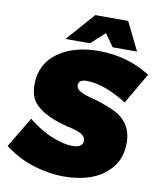

<svg xmlns="http://www.w3.org/2000/svg" viewBox="-124 -990 906 1082"><g transform="rotate(10 329.0 -449.0)"><path d="M600 -751H460.5L409.5 -823L330.5 -751H190.5L332.5 -912.5H520.5ZM313.5 14Q232.5 14 144.2 -12.5Q56 -39 -26 -100L78 -274.5Q152 -215.5 219.2 -189.8Q286.5 -164 332.5 -164Q392.5 -164 392.5 -205.5Q392.5 -227 366.5 -241.8Q340.5 -256.5 286.5 -267.5Q155 -299.5 99 -359.5Q63 -397.5 63 -467.5Q63 -585 153.8 -651Q244.5 -717 387.5 -717Q553 -717 684 -633L581 -456.5Q529.5 -490 467.8 -514.5Q406 -539 349.5 -539Q303.5 -539 303.5 -506.5Q303.5 -483.5 333 -469.5Q362.5 -455.5 402.5 -446.5Q450.5 -434.5 520.5 -404.5Q632 -353.5 632 -234.5Q632 -147 585 -91Q538 -35 468.8 -10.5Q399.5 14 313.5 14Z"/></g></svg>

Font: Argentum Sans Black
Style: Italic
Weight: 900
Italic angle: -11°
Designer: Julieta Ulanovsky (font), Cristiano Sobral (main changes and remaster)
Foundry: Julieta Ulanovsky (font), Cristiano Sobral (main changes and remaster)
Version: Version 2.007;June 15, 2022;FontCreator 14.0.0.2814 64-bit; 